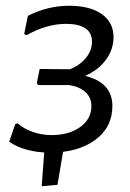

<svg xmlns="http://www.w3.org/2000/svg" viewBox="-20 -524 453 668"><path d="M371 -155Q371 -81 311 -37Q251 7 153 7Q111 7 74 -3Q37 -13 12 -31L33 -92L41 -95Q63 -76 94 -65Q125 -54 160 -54Q220 -54 259 -82Q298 -110 298 -155Q298 -184 278 -203Q258 -222 221 -228H113L108 -235L118 -284L223 -283Q257 -296 278.5 -322Q300 -348 300 -379Q300 -410 277 -425.5Q254 -441 210 -441Q143 -441 73 -402L64 -405L77 -469Q147 -504 220 -504Q293 -504 334 -475Q375 -446 375 -395Q375 -352 348.5 -316Q322 -280 276 -260Q371 -237 371 -155ZM137 -35H206L180 119L125 124Z"/></svg>

Font: Alegreya Sans SC
Style: Italic
Weight: 400
Italic angle: -7°
Designer: Juan Pablo del Peral
Foundry: Huerta Tipografica
Version: Version 2.008; ttfautohint (v1.6)